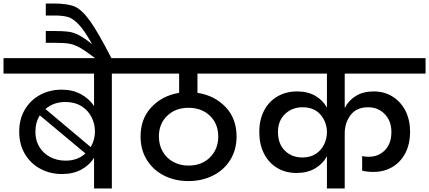

<svg xmlns="http://www.w3.org/2000/svg" viewBox="-44 -1070 2436 1090"><path d="M712 -740V-652H591V0H490V-175Q465 -133 418 -107.5Q371 -82 308 -82Q240 -82 184.5 -112Q129 -142 97 -196.5Q65 -251 65 -322Q65 -393 96.5 -447Q128 -501 183 -531Q238 -561 306 -561Q368 -561 415 -535.5Q462 -510 490 -468V-652H-24V-740ZM327 -491Q260 -491 214 -451L471 -235Q495 -276 495 -324Q495 -367 475.5 -405.5Q456 -444 418 -467.5Q380 -491 327 -491ZM157 -322Q157 -272 180 -235Q203 -198 242 -178Q281 -158 328 -158Q397 -158 441 -199L182 -415Q157 -376 157 -322Z M262 -1050Q339 -1050 379.5 -1033Q420 -1016 466 -952.5Q512 -889 590 -737H500Q439 -783 408.5 -800Q378 -817 349 -822Q320 -827 262 -827H216V-894H260Q316 -894 345 -890Q374 -886 404 -870.5Q434 -855 479 -819Q437 -895 404 -930Q371 -965 342 -973.5Q313 -982 264 -982H216V-1050Z M1077 -652V-543Q1174 -528 1236.5 -462.5Q1299 -397 1299 -295Q1299 -220 1263.5 -162.5Q1228 -105 1165.5 -73.5Q1103 -42 1026 -42Q949 -42 887 -73.5Q825 -105 789.5 -162.5Q754 -220 754 -295Q754 -396 815.5 -461.5Q877 -527 973 -543V-652H665V-740H1387V-652ZM1195 -295Q1195 -367 1148 -412.5Q1101 -458 1026 -458Q952 -458 905 -412.5Q858 -367 858 -295Q858 -248 879.5 -210Q901 -172 939.5 -151Q978 -130 1026 -130Q1101 -130 1148 -176.5Q1195 -223 1195 -295Z M1913 -652V-457Q1935 -500 1976.5 -525.5Q2018 -551 2077 -551Q2138 -551 2185 -521.5Q2232 -492 2258 -440.5Q2284 -389 2284 -323Q2284 -252 2257 -200.5Q2230 -149 2183 -121.5Q2136 -94 2076 -94Q2040 -94 2012 -101V-184Q2027 -180 2049 -180Q2105 -180 2141.5 -217.5Q2178 -255 2178 -321Q2178 -383 2140.5 -422Q2103 -461 2046 -461Q1980 -461 1946.5 -417Q1913 -373 1913 -312V0H1812V-183Q1789 -140 1745 -114Q1701 -88 1639 -88Q1577 -88 1529 -117Q1481 -146 1454.5 -198.5Q1428 -251 1428 -321Q1428 -390 1455 -442Q1482 -494 1531 -522.5Q1580 -551 1643 -551Q1703 -551 1746 -526Q1789 -501 1812 -459V-652H1339V-740H2372V-652ZM1673 -176Q1718 -176 1749.5 -197Q1781 -218 1796.5 -251Q1812 -284 1812 -319Q1812 -376 1776 -418.5Q1740 -461 1673 -461Q1614 -461 1574 -422.5Q1534 -384 1534 -320Q1534 -254 1573 -215Q1612 -176 1673 -176Z"/></svg>

Font: Poppins Cyr Med
Style: Regular
Weight: 500
Designer: Ninad Kale (Devanagari), Jonny Pinhorn (Latin)
Foundry: Indian Type Foundry
Version: 4.004